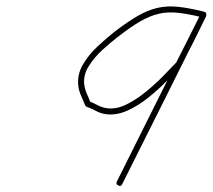

<svg xmlns="http://www.w3.org/2000/svg" viewBox="-20 -570 673 608"><path d="M633 -522Q631 -513 621 -515Q576 -526 543.5 -529.5Q511 -533 483 -526.5Q455 -520 424.5 -502.5Q394 -485 353 -453Q332 -437 305.5 -413Q279 -389 261 -360.5Q243 -332 247 -301Q249 -286 255.5 -272Q262 -258 267 -244Q267 -243 264 -247Q260 -250 261 -250Q276 -244 290 -236.5Q304 -229 321 -227Q350 -224 381 -239.5Q412 -255 441.5 -279Q471 -303 496 -328.5Q521 -354 539 -373Q539 -373 538 -371Q537 -370 537 -370Q557 -409 576.5 -448Q596 -487 615 -525Q619 -534 628 -529Q636 -525 632 -517Q566 -384 499.5 -251.5Q433 -119 367 13Q363 22 354 17Q346 13 350 5Q416 -128 482.5 -260.5Q549 -393 615 -525Q619 -534 628 -529Q636 -525 632 -517Q613 -478 593.5 -439Q574 -400 554 -362Q554 -362 553 -361Q553 -360 553 -359Q533 -339 506.5 -312Q480 -285 448.5 -260Q417 -235 384 -220Q351 -205 319 -208Q300 -210 285.5 -218Q271 -226 254 -232Q253 -232 251 -235Q249 -237 249 -238Q243 -253 236.5 -267.5Q230 -282 228 -298Q224 -334 242.5 -365.5Q261 -397 289 -423Q317 -449 342 -469Q384 -501 416 -519.5Q448 -538 478.5 -545Q509 -552 543.5 -548.5Q578 -545 626 -533Q635 -531 633 -522Z"/></svg>

Font: FRB American Cursive Guidelines Arrows Extralight
Style: Italic
Weight: 200
Italic angle: -25°
Version: Version 2.0;Modular Font Editor K font №1